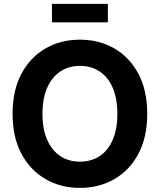

<svg xmlns="http://www.w3.org/2000/svg" viewBox="-20 -938 807 969"><path d="M383.3 10.3Q286.6 10.3 209.7 -34.2Q132.8 -78.6 88.1 -162.1Q43.5 -245.6 43.5 -363.3Q43.5 -481.9 88.1 -565.7Q132.8 -649.4 209.7 -693.6Q286.6 -737.8 383.3 -737.8Q480 -737.8 556.9 -693.6Q633.8 -649.4 678.5 -565.7Q723.1 -481.9 723.1 -363.3Q723.1 -245.6 678.5 -161.9Q633.8 -78.1 556.9 -33.9Q480 10.3 383.3 10.3ZM383.3 -122.1Q439.9 -122.1 482.4 -149.9Q524.9 -177.7 548.6 -231.7Q572.3 -285.6 572.3 -363.3Q572.3 -441.4 548.6 -495.6Q524.9 -549.8 482.4 -577.6Q439.9 -605.5 383.3 -605.5Q327.1 -605.5 284.7 -577.4Q242.2 -549.3 218.3 -495.4Q194.3 -441.4 194.3 -363.3Q194.3 -285.6 218.3 -231.9Q242.2 -178.2 284.7 -150.1Q327.1 -122.1 383.3 -122.1ZM524.4 -918.5V-825.2H242.2V-918.5Z"/></svg>

Font: Inter 17pt
Style: Bold
Weight: 700
Version: Version 4.001;git-66647c0bb